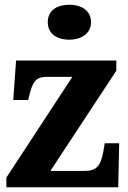

<svg xmlns="http://www.w3.org/2000/svg" viewBox="-20 -792 542 812"><path d="M273 -624C322 -624 365 -649 365 -698C365 -749 322 -772 273 -772C222 -772 182 -749 182 -698C182 -649 222 -624 273 -624ZM7 0H480L484 -186H423L417 -151C405 -86 386 -69 334 -69H193L472 -493V-536H48L36 -369H99L107 -400C121 -454 138 -467 180 -467H286L7 -41Z"/></svg>

Font: Noto Serif Lao SemiCondensed ExtraBold
Style: Regular
Weight: 800
Width: 4
Designer: Monotype Design Team
Foundry: Monotype Imaging Inc.
Version: Version 2.003